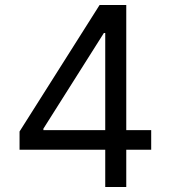

<svg xmlns="http://www.w3.org/2000/svg" viewBox="-20 -747 682 767"><path d="M58.1 -148.9V-221.7L377.9 -727.1H430.2V-615.2H395L153.3 -232.9V-227.1H584V-148.9ZM400.4 0V-171.4V-205.1V-727.1H484.4V0Z"/></svg>

Font: Sahel VF Regular
Style: Regular
Weight: 400
Foundry: Saber Rastikerdar (saber.rastikerdar@gmail.com)
Version: Version 3.4.0